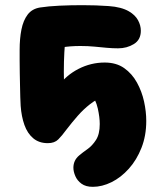

<svg xmlns="http://www.w3.org/2000/svg" viewBox="-20 -545 590 743"><path d="M339 178Q312 178 295.5 166Q279 154 271.5 136.5Q264 119 264 104Q264 90 269.5 78Q275 66 287 56Q300 45 318.5 32Q337 19 351.5 -3.5Q366 -26 366 -65Q366 -91 358.5 -125Q351 -159 326 -196L384 -174Q353 -161 328 -141.5Q303 -122 281 -97Q259 -72 236 -42Q220 -20 205.5 -5.5Q191 9 165 9Q131 9 108.5 -10Q86 -29 74.5 -61.5Q63 -94 60 -135Q59 -149 58.5 -169Q58 -189 57.5 -213Q57 -237 56.5 -262Q56 -287 56 -310Q56 -333 56 -352Q56 -396 63 -431Q70 -466 87 -488.5Q104 -511 135 -516Q167 -521 210 -523Q253 -525 299 -525Q352 -525 401 -521.5Q450 -518 479 -501Q503 -487 514 -467Q525 -447 525 -426Q525 -391 498 -374.5Q471 -358 437 -358Q416 -358 393.5 -360Q371 -362 346 -364.5Q321 -367 291 -367Q251 -367 219 -361.5Q187 -356 151 -348L235 -415Q231 -378 229 -342.5Q227 -307 227 -267Q227 -236 229 -201.5Q231 -167 235 -124L204 -210Q236 -254 284 -278.5Q332 -303 385 -303Q430 -303 460.5 -281.5Q491 -260 510 -225.5Q529 -191 537.5 -152Q546 -113 546 -77Q546 -20 527.5 27Q509 74 478.5 108Q448 142 411.5 160Q375 178 339 178Z"/></svg>

Font: Shantell Sans ExtraBold
Style: Regular
Weight: 800
Designer: Stephen Nixon, Anya Danilova, Shantell Martin
Foundry: Arrow Type
Version: Version 1.011;[c5ecc13dd]